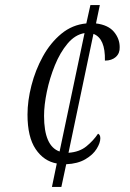

<svg xmlns="http://www.w3.org/2000/svg" viewBox="-20 -734 512 754"><path d="M203 -92Q152 -101 120 -148.5Q88 -196 88 -284Q88 -338 103.5 -398.5Q119 -459 148.5 -512.5Q178 -566 221 -601.5Q264 -637 319 -642L335 -714H372L357 -642Q405 -636 427.5 -609Q450 -582 450 -549Q451 -525 435 -510.5Q419 -496 392 -496Q394 -583 347 -601L249 -134Q292 -137 319.5 -159.5Q347 -182 365 -209Q374 -205 374 -191Q374 -173 359.5 -149.5Q345 -126 315 -108.5Q285 -91 240 -89L221 0H184ZM312 -604Q275 -598 245.5 -563Q216 -528 195.5 -477.5Q175 -427 164 -374Q153 -321 153 -279Q153 -160 214 -139Z"/></svg>

Font: Noto Serif Condensed Light
Style: Italic
Weight: 300
Width: 3
Italic angle: -12°
Designer: Monotype Design Team
Foundry: Monotype Imaging Inc.
Version: Version 2.014; ttfautohint (v1.8.4.7-5d5b)